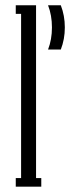

<svg xmlns="http://www.w3.org/2000/svg" viewBox="-20 -700 263 720"><path d="M134.8 0H39.1V-32.2H59.1V-647.9H39.1V-680.2H115.2V-32.2H134.8ZM160.2 -680.2H208Q223.1 -641.6 223.1 -597.2Q223.1 -552.7 208 -514.2H160.2Q174.8 -551.8 174.8 -597.2Q174.8 -642.6 160.2 -680.2Z"/></svg>

Font: Margherita Light
Style: Regular
Weight: 300
Designer: James Puckett
Foundry: Dunwich Type Founders
Version: Version 1.008;hotconv 1.0.109;makeotfexe 2.5.65596